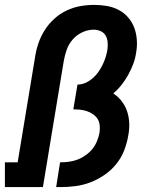

<svg xmlns="http://www.w3.org/2000/svg" viewBox="-24 -763 644 783"><path d="M-4 0V-101H48L119 -530Q123 -558 132.5 -586Q142 -614 158 -639.5Q174 -665 197 -686Q220 -707 247.5 -720Q275 -733 303.5 -738Q332 -743 361 -743Q387 -743 412.5 -738.5Q438 -734 460 -722.5Q482 -711 498.5 -692Q515 -673 523.5 -650Q532 -627 534 -600.5Q536 -574 531 -548Q528 -525 519.5 -502.5Q511 -480 499.5 -459Q488 -438 472.5 -418Q457 -398 438 -382Q458 -369 472.5 -350Q487 -331 494.5 -308.5Q502 -286 503 -260.5Q504 -235 499 -210Q494 -180 482.5 -150Q471 -120 450.5 -94.5Q430 -69 402.5 -50Q375 -31 345 -19.5Q315 -8 284 -4Q253 0 222 0H205L221 -101H222Q240 -101 258 -103.5Q276 -106 293 -112.5Q310 -119 326 -130.5Q342 -142 353.5 -156.5Q365 -171 372 -188.5Q379 -206 382 -223Q384 -238 382.5 -252.5Q381 -267 374 -278Q367 -289 355.5 -297Q344 -305 331 -309.5Q318 -314 303.5 -315.5Q289 -317 275 -317L292 -418Q316 -418 338.5 -432.5Q361 -447 376 -468Q391 -489 400.5 -512.5Q410 -536 414 -560Q416 -575 415 -590Q414 -605 407 -617.5Q400 -630 386.5 -636Q373 -642 358 -642Q335 -642 312 -631.5Q289 -621 272.5 -602Q256 -583 248 -560Q240 -537 236 -514L151 0Z"/></svg>

Font: Iosevka Slab Extended Oblique
Style: Bold
Weight: 700
Width: 7
Italic angle: -9°
Monospace: yes
Designer: Belleve Invis
Foundry: Belleve Invis
Version: Version 11.1.1; ttfautohint (v1.8.3)